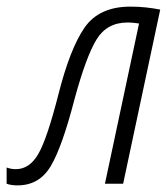

<svg xmlns="http://www.w3.org/2000/svg" viewBox="-64 -555 508 580"><path d="M-11 5Q55 5 89.5 -53.5Q124 -112 161 -255Q196 -384 227.5 -435.5Q259 -487 321 -487Q332 -487 340.5 -486Q349 -485 356 -484L253 0H308L420 -526Q400 -530 377.5 -532.5Q355 -535 330 -535Q235 -535 191 -471Q147 -407 112 -268Q78 -135 51.5 -89.5Q25 -44 -16 -44Q-31 -44 -44 -49V0Q-31 5 -11 5Z"/></svg>

Font: Noto Sans Display SemiCondensed Light
Style: Italic
Weight: 300
Width: 4
Italic angle: -12°
Designer: Monotype Design Team
Foundry: Monotype Imaging Inc.
Version: Version 1.900